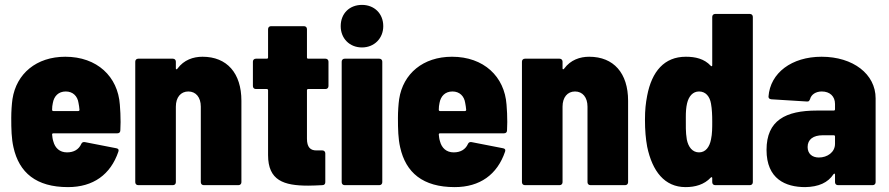

<svg xmlns="http://www.w3.org/2000/svg" viewBox="-20 -757 3634 785"><path d="M470 -329C462 -444 377 -525 247 -525C129 -525 47 -456 31 -352C28 -331 26 -301 26 -275C26 -229 27 -190 35 -155C58 -51 128 8 258 8C361 8 432 -43 464 -137C467 -145 463 -150 455 -151L327 -176C320 -177 315 -175 312 -168C302 -146 282 -134 254 -134C224 -134 205 -152 198 -179C195 -188 194 -197 193 -207C193 -210 195 -212 198 -212H460C467 -212 472 -216 472 -224C472 -234 473 -245 473 -258C473 -281 472 -307 470 -329ZM249 -383C278 -383 297 -364 301 -336C303 -327 304 -318 305 -308C305 -305 303 -303 300 -303H198C195 -303 193 -305 193 -308C193 -318 194 -327 196 -336C201 -364 219 -383 249 -383Z M808 -525C770 -525 732 -512 706 -477C703 -472 699 -473 699 -477V-505C699 -512 694 -517 687 -517H545C538 -517 533 -512 533 -505V-12C533 -5 538 0 545 0H687C694 0 699 -5 699 -12V-321C699 -359 719 -383 750 -383C781 -383 801 -359 801 -321V-12C801 -5 806 0 813 0H955C962 0 967 -5 967 -12V-345C967 -458 908 -525 808 -525Z M1323 -405V-505C1323 -512 1318 -517 1311 -517H1240C1237 -517 1235 -519 1235 -522V-638C1235 -645 1230 -650 1223 -650H1088C1081 -650 1076 -645 1076 -638V-522C1076 -519 1074 -517 1071 -517H1026C1019 -517 1014 -512 1014 -505V-405C1014 -398 1019 -393 1026 -393H1071C1074 -393 1076 -391 1076 -388V-123C1076 -19 1140 2 1240 2C1258 2 1278 1 1298 0C1306 0 1310 -5 1310 -12V-130C1310 -137 1305 -142 1298 -142H1276C1249 -141 1235 -155 1235 -190V-388C1235 -391 1237 -393 1240 -393H1311C1318 -393 1323 -398 1323 -405Z M1460 -563C1510 -563 1547 -600 1547 -650C1547 -702 1510 -737 1460 -737C1409 -737 1373 -702 1373 -650C1373 -600 1409 -563 1460 -563ZM1389 0H1531C1538 0 1543 -5 1543 -12V-505C1543 -512 1538 -517 1531 -517H1389C1382 -517 1377 -512 1377 -505V-12C1377 -5 1382 0 1389 0Z M2051 -329C2043 -444 1958 -525 1828 -525C1710 -525 1628 -456 1612 -352C1609 -331 1607 -301 1607 -275C1607 -229 1608 -190 1616 -155C1639 -51 1709 8 1839 8C1942 8 2013 -43 2045 -137C2048 -145 2044 -150 2036 -151L1908 -176C1901 -177 1896 -175 1893 -168C1883 -146 1863 -134 1835 -134C1805 -134 1786 -152 1779 -179C1776 -188 1775 -197 1774 -207C1774 -210 1776 -212 1779 -212H2041C2048 -212 2053 -216 2053 -224C2053 -234 2054 -245 2054 -258C2054 -281 2053 -307 2051 -329ZM1830 -383C1859 -383 1878 -364 1882 -336C1884 -327 1885 -318 1886 -308C1886 -305 1884 -303 1881 -303H1779C1776 -303 1774 -305 1774 -308C1774 -318 1775 -327 1777 -336C1782 -364 1800 -383 1830 -383Z M2389 -525C2351 -525 2313 -512 2287 -477C2284 -472 2280 -473 2280 -477V-505C2280 -512 2275 -517 2268 -517H2126C2119 -517 2114 -512 2114 -505V-12C2114 -5 2119 0 2126 0H2268C2275 0 2280 -5 2280 -12V-321C2280 -359 2300 -383 2331 -383C2362 -383 2382 -359 2382 -321V-12C2382 -5 2387 0 2394 0H2536C2543 0 2548 -5 2548 -12V-345C2548 -458 2489 -525 2389 -525Z M2892 -688V-490C2892 -486 2889 -485 2886 -488C2859 -517 2823 -525 2784 -525C2696 -525 2645 -465 2626 -366C2620 -334 2617 -309 2617 -267C2617 -224 2620 -190 2626 -157C2647 -57 2697 8 2783 8C2822 8 2859 -2 2886 -31C2889 -34 2892 -33 2892 -29V-12C2892 -5 2897 0 2904 0H3046C3053 0 3058 -5 3058 -12V-688C3058 -695 3053 -700 3046 -700H2904C2897 -700 2892 -695 2892 -688ZM2887 -187C2881 -156 2865 -134 2838 -134C2811 -134 2794 -156 2788 -187C2783 -216 2784 -246 2784 -279C2784 -298 2785 -317 2789 -334C2796 -364 2813 -383 2838 -383C2865 -383 2882 -363 2887 -333C2891 -311 2892 -286 2892 -260C2892 -234 2892 -210 2887 -187Z M3339 -525C3217 -525 3129 -459 3122 -362C3122 -355 3126 -352 3134 -351L3279 -342C3287 -341 3289 -345 3292 -352C3297 -371 3316 -383 3340 -383C3373 -383 3394 -363 3394 -332V-310C3394 -307 3392 -305 3389 -305H3320C3192 -305 3114 -265 3114 -144C3114 -25 3192 8 3272 8C3327 7 3365 -10 3388 -45C3391 -49 3394 -47 3394 -43V-12C3394 -5 3399 0 3406 0H3548C3555 0 3560 -5 3560 -12V-355C3560 -454 3468 -525 3339 -525ZM3328 -113C3300 -113 3282 -129 3282 -156C3282 -187 3305 -204 3344 -204H3389C3392 -204 3394 -202 3394 -199V-169C3394 -134 3362 -113 3328 -113Z"/></svg>

Font: Barlow Semi Condensed ExtraBold
Style: Regular
Weight: 800
Width: 4
Designer: Jeremy Tribby
Foundry: Tribby Type
Version: Version 1.422;hotconv 1.0.109;makeotfexe 2.5.65596